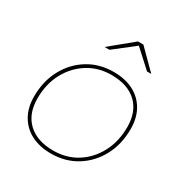

<svg xmlns="http://www.w3.org/2000/svg" viewBox="-166 -849 943 983"><g transform="rotate(30 305.0 -357.0)"><path d="M269 3Q202 3 152.5 -22.5Q103 -48 76 -95.5Q49 -143 49 -207Q49 -297 86.5 -367.5Q124 -438 190 -479Q256 -520 341 -520Q409 -520 458 -494.5Q507 -469 534 -422Q561 -375 561 -310Q561 -220 523.5 -149.5Q486 -79 420 -38Q354 3 269 3ZM272 -16Q350 -16 410.5 -54Q471 -92 506 -158.5Q541 -225 541 -309Q541 -401 487.5 -451Q434 -501 338 -501Q261 -501 200 -462.5Q139 -424 104 -358Q69 -292 69 -208Q69 -117 122.5 -66.5Q176 -16 272 -16ZM235 -607 369 -717H401L511 -607H486L381 -703H387L264 -607Z"/></g></svg>

Font: Montserrat Thin Thin
Style: Italic
Weight: 250
Italic angle: -11.3°
Version: Version 9.000